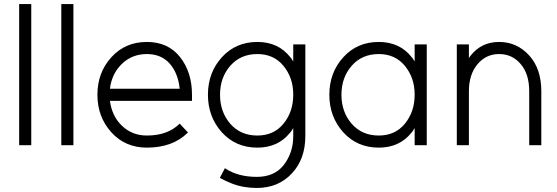

<svg xmlns="http://www.w3.org/2000/svg" viewBox="-20 -720 2763 952"><path d="M75 -700V0H135V-700Z M284 -700V0H344V-700Z M932 -220V-250Q932 -363 872 -438Q813 -512 708 -512Q601 -512 532 -436Q463 -360 463 -250Q463 -141 532 -64Q601 12 708 12Q837 12 912 -63L871 -107Q812 -48 708 -48Q635 -48 584 -97Q559 -121 544.5 -152Q530 -183 525 -220ZM708 -452Q780 -452 822 -404Q863 -357 871 -280H525Q534 -354 584 -403Q635 -452 708 -452Z M1256 -512Q1149 -512 1080 -436Q1011 -360 1011 -250Q1011 -141 1080 -64Q1149 12 1256 12Q1359 12 1418 -62Q1423 -67 1426.5 -73Q1430 -79 1434 -85Q1434 -73 1434 -65.5Q1434 -58 1434 -46Q1434 -3 1422 32.5Q1410 68 1387 98Q1341 157 1253 157Q1207 157 1167.5 146.5Q1128 136 1095 114L1070 162Q1099 178 1128.5 189.5Q1158 201 1189 206.5Q1220 212 1253 212Q1360 212 1427 140Q1494 69 1494 -46V-500H1434V-415Q1430 -421 1426.5 -427Q1423 -433 1418 -438Q1359 -512 1256 -512ZM1256 -452Q1337 -452 1385 -394Q1409 -365 1421.5 -329.5Q1434 -294 1434 -250Q1434 -207 1421.5 -171Q1409 -135 1385 -106Q1337 -48 1256 -48Q1173 -48 1122 -106Q1071 -165 1071 -250Q1071 -336 1122 -394Q1173 -452 1256 -452Z M2036 -500V-415Q2032 -421 2028.5 -427Q2025 -433 2020 -438Q1961 -512 1858 -512Q1751 -512 1682 -436Q1613 -360 1613 -250Q1613 -141 1682 -64Q1751 12 1858 12Q1961 12 2020 -62Q2025 -67 2028.5 -73Q2032 -79 2036 -85V0H2096V-500ZM1858 -452Q1939 -452 1987 -394Q2011 -365 2023.5 -329.5Q2036 -294 2036 -250Q2036 -207 2023.5 -171Q2011 -135 1987 -106Q1939 -48 1858 -48Q1775 -48 1724 -106Q1673 -165 1673 -250Q1673 -336 1724 -394Q1775 -452 1858 -452Z M2664 0V-268Q2664 -323 2649 -367.5Q2634 -412 2604 -445Q2543 -512 2455 -512Q2368 -512 2315 -446Q2313 -443 2310 -439.5Q2307 -436 2305 -432V-500H2245V0H2305V-268Q2305 -351 2348 -402Q2390 -452 2455 -452Q2520 -452 2562 -402Q2604 -353 2604 -268V0Z"/></svg>

Font: Unageo
Style: Light
Weight: 300
Designer: Richard Sepsi
Foundry: Richard Sepsi
Version: Version 2.000